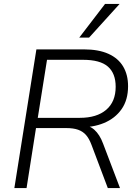

<svg xmlns="http://www.w3.org/2000/svg" viewBox="-20 -956 701 976"><path d="M53 0 165 -705H406Q481 -705 531 -682.5Q581 -660 606 -618Q631 -576 631 -518Q631 -448 598 -401Q565 -354 508 -330.5Q451 -307 378 -309V-321H390Q432 -321 459.5 -296.5Q487 -272 504 -226L590 0H528L445 -220Q433 -252 417 -270Q401 -288 377 -296.5Q353 -305 316 -305H163L115 0ZM172 -357H386Q472 -357 520 -398Q568 -439 568 -515Q568 -583 528.5 -617.5Q489 -652 402 -652H219ZM383 -765 514 -936H588L433 -765Z"/></svg>

Font: Nunito Sans 12pt Light
Style: Italic
Weight: 300
Italic angle: -9°
Designer: Vernon Adams
Foundry: Vernon Adams
Version: Version 3.101;gftools[0.9.27]